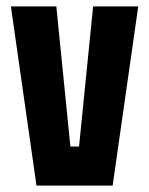

<svg xmlns="http://www.w3.org/2000/svg" viewBox="-20 -580 466 600"><path d="M94 0 14 -560H156L200 -122H227L271 -560H412L332 0Z"/></svg>

Font: Tektur Condensed SemiBold
Style: Regular
Weight: 600
Width: 3
Designer: Adam Jagosz
Foundry: Adam Jagosz
Version: Version 1.005;gftools[0.9.30]